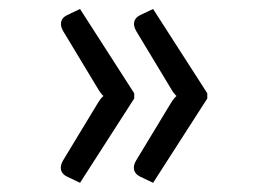

<svg xmlns="http://www.w3.org/2000/svg" viewBox="-20 -458 552 417"><path d="M110.4 -61ZM271.5 -255.4V-244.1L153.8 -61L126 -74.2Q114.7 -79.6 112.5 -89.1Q110.4 -98.6 117.2 -109.9L191.4 -232.4Q198.2 -244.1 204.6 -249.5Q198.2 -255.4 191.9 -266.6L117.7 -389.6Q110.8 -400.9 112.8 -410.4Q114.7 -419.9 126 -425.3L153.8 -438.5ZM430.2 -255.4V-244.1L312.5 -61L284.7 -74.2Q273.4 -79.6 271.2 -89.1Q269 -98.6 275.9 -109.9L350.1 -232.4Q356.9 -244.1 363.3 -249.5Q356.9 -255.4 350.6 -266.6L276.4 -389.6Q269.5 -400.9 271.5 -410.4Q273.4 -419.9 284.7 -425.3L312.5 -438.5Z"/></svg>

Font: Carlito
Style: Regular
Weight: 400
Designer: Lukasz Dziedzic
Foundry: tyPoland Lukasz Dziedzic
Version: Version 1.103; Beta1; all basic design good, some composites